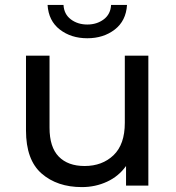

<svg xmlns="http://www.w3.org/2000/svg" viewBox="-20 -757 717 783"><path d="M314 6Q213 6 149.5 -49.5Q86 -105 86 -225V-530H182V-236Q182 -157 219.5 -118.5Q257 -80 325 -80Q397 -80 443 -124Q489 -168 489 -256V-530H585V0H494V-80Q464 -38 416.5 -16Q369 6 314 6ZM336 -601Q270 -601 224 -636.5Q178 -672 174 -737H239Q241 -699 269 -678Q297 -657 336 -657Q375 -657 403 -678Q431 -699 433 -737H498Q494 -672 448 -636.5Q402 -601 336 -601Z"/></svg>

Font: Argentum Novus
Style: Regular
Weight: 400
Designer: Julieta Ulanovsky
Foundry: Julieta Ulanovsky
Version: Version 7.20;July 27, 2021;FontCreator 13.0.0.2683 64-bit